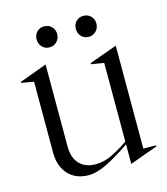

<svg xmlns="http://www.w3.org/2000/svg" viewBox="-107 -777 763 875"><g transform="rotate(-15 275.0 -339.0)"><path d="M73 -127V-461L15 -471V-476L143 -523H144V-137Q144 -82 172 -53.5Q200 -25 247 -25Q284 -25 319 -40.5Q354 -56 404 -90V-461L344 -471V-476L474 -523H475V-38L535 -37V-32L405 15H404V-77Q337 -31 289 -8Q241 15 206 15Q144 15 108.5 -23.5Q73 -62 73 -127ZM319 -644Q319 -665 332.5 -679Q346 -693 367 -693Q388 -693 402 -679Q416 -665 416 -644Q416 -623 402 -608.5Q388 -594 367 -594Q346 -594 332.5 -608.5Q319 -623 319 -644ZM182 -693Q203 -693 217 -679Q231 -665 231 -644Q231 -623 217 -608.5Q203 -594 182 -594Q161 -594 147.5 -608.5Q134 -623 134 -644Q134 -665 147.5 -679Q161 -693 182 -693Z"/></g></svg>

Font: Nyght Serif Light
Style: Regular
Weight: 300
Designer: Maksym Kobuzan
Version: Version 0.410